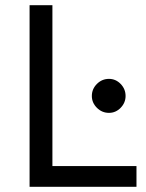

<svg xmlns="http://www.w3.org/2000/svg" viewBox="-20 -720 564 740"><path d="M94 0V-700H182V-80H506V0ZM400 -285Q373 -285 353.5 -304.5Q334 -324 334 -350Q334 -377 353.5 -396.5Q373 -416 400 -416Q426 -416 445 -396.5Q464 -377 464 -350Q464 -324 445 -304.5Q426 -285 400 -285Z"/></svg>

Font: Inclusive Sans
Style: Regular
Weight: 400
Designer: Olivia King
Foundry: Olivia King
Version: Version 2.004